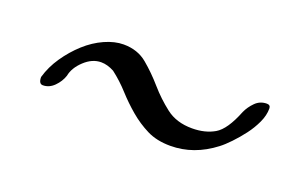

<svg xmlns="http://www.w3.org/2000/svg" viewBox="-36 -686 541 346"><g transform="rotate(20 234.5 -512.5)"><path d="M81 -496Q77 -484 67.5 -474.5Q58 -465 46 -465Q38 -465 38 -478Q44 -499 57 -518Q70 -537 86.5 -552Q103 -567 122 -575.5Q141 -584 158 -584Q185 -584 203.5 -568.5Q222 -553 238.5 -534Q255 -515 275 -499.5Q295 -484 325 -484Q350 -484 368 -494.5Q386 -505 401 -543Q406 -554 415 -563Q424 -572 437 -572Q444 -572 444 -565Q444 -552 437.5 -538Q431 -524 421.5 -511.5Q412 -499 401.5 -488Q391 -477 383 -471Q344 -441 299 -441Q273 -441 254 -450.5Q235 -460 218.5 -474Q202 -488 187.5 -504Q173 -520 156 -533Q143 -540 131 -540Q114 -540 99 -526Q84 -512 81 -496Z"/></g></svg>

Font: Discipuli Britannica
Style: Regular
Weight: 400
Designer: Peter Wiegel
Foundry: Peter Wiegel
Version: Version 0.001 2009